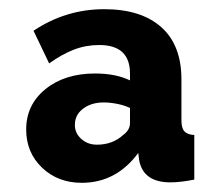

<svg xmlns="http://www.w3.org/2000/svg" viewBox="-20 -734 487 418"><path d="M158 -336Q106 -336 71.5 -369Q37 -402 37 -452Q37 -506 79 -540Q121 -574 187 -574Q232 -574 263 -559V-574Q263 -636 196 -636Q167 -636 141 -626Q115 -616 87 -596L53 -667Q123 -714 207 -714Q287 -714 331 -675Q375 -636 375 -561V-472Q375 -455 381.5 -448Q388 -441 403 -440V-343Q388 -340 375 -338.5Q362 -337 351 -337Q292 -337 283 -385L281 -401Q233 -336 158 -336ZM191 -419Q225 -419 248 -440Q263 -451 263 -466V-499Q250 -505 234.5 -508Q219 -511 206 -511Q179 -511 161 -497.5Q143 -484 143 -462Q143 -444 157 -431.5Q171 -419 191 -419Z"/></svg>

Font: Raleway ExtraBold
Style: Regular
Weight: 800
Designer: Matt McInerney, Pablo Impallari, Rodrigo Fuenzalida
Foundry: Matt McInerney, Pablo Impallari, Rodrigo Fuenzalida
Version: Version 4.026